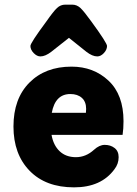

<svg xmlns="http://www.w3.org/2000/svg" viewBox="-20 -797 592 827"><path d="M154 -554Q139 -554 125 -568.5Q111 -583 111 -599Q111 -612 180 -705Q210 -748 225.5 -762.5Q241 -777 261 -777H291Q311 -777 326.5 -762.5Q342 -748 373 -705Q441 -612 441 -599Q441 -583 427.5 -568.5Q414 -554 399 -554Q378 -554 352 -574L277 -634L201 -574Q175 -554 154 -554ZM512 -275Q512 -242 508 -216H202Q210 -171 237 -145.5Q264 -120 307 -120Q350 -120 385 -152Q408 -173 431 -173Q456 -173 473.5 -159.5Q491 -146 491 -120Q491 -91 473 -68Q416 10 299 10Q177 10 107.5 -61.5Q38 -133 38 -252Q38 -372 106.5 -441Q175 -510 288 -510Q383 -510 447.5 -449.5Q512 -389 512 -275ZM283 -392Q218 -392 203 -311H350Q351 -317 351 -328Q351 -359 332.5 -375.5Q314 -392 283 -392Z"/></svg>

Font: Solway ExtraBold
Style: Regular
Weight: 800
Designer: Mariya V. Pigoulevskaya
Foundry: The Northern Block Ltd.
Version: Version 1.000;hotconv 1.0.109;makeotfexe 2.5.65596